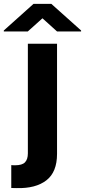

<svg xmlns="http://www.w3.org/2000/svg" viewBox="-84 -772 441 995"><path d="M60.4 -545.5H211.6V25.2Q211.6 120 156.2 162.6Q100.9 205.3 2.5 202.8Q-3.6 202.8 -10.1 202.6Q-16.7 202.4 -25.6 202.1V83.8Q-19.5 84.2 -14.9 84.3Q-10.3 84.5 -5.7 84.5Q30.9 84.5 45.6 69.1Q60.4 53.6 60.4 22.7ZM60 -609 136 -677.2 211.6 -609H336.3V-614L182.2 -751.8H89.5L-64.3 -614V-609Z"/></svg>

Font: Inter UI
Style: Bold
Weight: 700
Designer: Rasmus Andersson
Foundry: rsms
Version: 3.2;8d6f07862